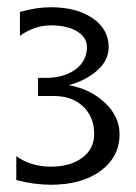

<svg xmlns="http://www.w3.org/2000/svg" viewBox="-20 -505 375 530"><path d="M170 -270Q230 -259 270 -221Q310 -183 310 -135Q310 -72 258 -33.5Q206 5 120 5Q75 5 25 -8V-74Q65 -45 120 -45Q174 -45 207 -69.5Q240 -94 240 -135Q240 -182 209.5 -211Q179 -240 129 -240H85V-290H105Q157 -290 188.5 -313.5Q220 -337 220 -375Q220 -402 192.5 -418.5Q165 -435 120 -435Q75 -435 35 -406V-472Q80 -485 120 -485Q192 -485 236 -454.5Q280 -424 280 -375Q280 -339 249 -311Q218 -283 170 -270Z"/></svg>

Font: Glametrix
Style: Regular
Weight: 500
Designer: gluk
Foundry: gluk
Version: Version 0.40